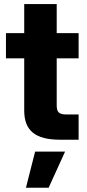

<svg xmlns="http://www.w3.org/2000/svg" viewBox="-20 -676 422 929"><path d="M97.2 -656.2V-515.6H8.8V-393.6H97.2V-141.1C97.2 -43.9 150.9 0 270.5 0H360.4V-122.1H303.2C265.1 -122.1 254.4 -132.8 254.4 -167V-393.6H360.4V-515.6H254.4V-656.2ZM105.5 232.4H215.3L294.9 57.6H149.9Z"/></svg>

Font: Raveo Display
Style: Bold
Weight: 700
Designer: Jakub Foglar, Rasmus Andersson (Inter)
Foundry: Jakubfoglar.com
Version: Version 1.100;Glyphs 3.2.3 (3260)